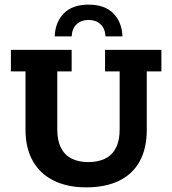

<svg xmlns="http://www.w3.org/2000/svg" viewBox="-20 -798 743 828"><path d="M352 10Q270 10 211 -19.5Q152 -49 121 -104.5Q90 -160 90 -239V-490H27V-583H289V-490H227V-240Q227 -192 243 -160.5Q259 -129 289 -114Q319 -99 361 -99Q403 -99 433.5 -114Q464 -129 480 -160.5Q496 -192 496 -240V-490H433V-583H676V-490H613V-239Q613 -157 582 -101.5Q551 -46 492.5 -18Q434 10 352 10ZM216 -641Q218 -702 255 -740Q292 -778 362 -778Q432 -778 469 -740Q506 -702 508 -641H435Q433 -676 413 -694Q393 -712 362 -712Q331 -712 311 -694Q291 -676 289 -641Z"/></svg>

Font: Rokkitt SemiBold
Style: Bold
Weight: 700
Version: Version 3.103